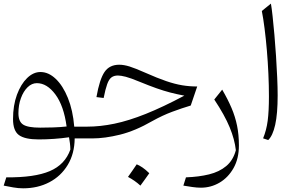

<svg xmlns="http://www.w3.org/2000/svg" viewBox="-20 -752 1634 1043"><path d="M199.7 -360.8Q243.7 -360.8 282.7 -323.7Q321.8 -286.6 348.9 -219.7Q376 -152.8 383.3 -64H441.9V0H385.7Q384.8 83 347.9 144Q311 205.1 248 238Q185.1 271 105.5 271Q80.1 271 52 266.1Q23.9 261.2 0 256.3L14.2 211.4Q167.5 212.9 250.5 177.5Q333.5 142.1 362.3 60.1Q361.8 41.5 359.9 26.6Q357.9 11.7 355 -6.3Q315.4 -0.5 273.2 2.4Q231 5.4 190.4 5.4Q115.2 5.4 83 -18.1Q50.8 -41.5 50.8 -105.5Q50.8 -179.7 72 -237.3Q93.3 -294.9 127.2 -327.9Q161.1 -360.8 199.7 -360.8ZM180.2 -300.3Q152.8 -300.3 130.1 -278.3Q107.4 -256.3 93.8 -219.2Q80.1 -182.1 80.1 -136.7Q80.1 -91.8 105.7 -75.2Q131.3 -58.6 198.2 -58.6Q231 -58.6 269 -59.8Q307.1 -61 341.8 -64.9Q326.7 -177.2 281 -238.8Q235.4 -300.3 180.2 -300.3Z M627.9 -400.4Q652.8 -400.4 683.6 -390.9Q714.4 -381.3 771.5 -356Q835.4 -327.6 882.6 -311.5Q929.7 -295.4 969.5 -288.8Q1009.3 -282.2 1051.3 -282.2L1016.1 -178.7Q968.8 -164.6 916 -145Q863.3 -125.5 807.1 -94.2Q714.8 -41 632.1 -20.5Q549.3 0 480 0H441.9Q427.2 0 427.2 -30.8V-33.2Q427.2 -64 441.9 -64H453.1Q524.4 -64 601.8 -80.1Q679.2 -96.2 772 -133.3Q864.7 -170.4 981.4 -232.4Q939.9 -240.2 904.3 -249.5Q868.7 -258.8 830.1 -272.5Q791.5 -286.1 740.2 -307.1Q689.9 -328.1 663.1 -335Q636.2 -341.8 620.6 -341.8Q599.1 -341.8 585.4 -331.5Q571.8 -321.3 562.3 -294.9Q552.7 -268.6 543 -219.7L503.9 -224.6Q521 -321.8 547.9 -361.1Q574.7 -400.4 627.9 -400.4ZM722.7 140.6Q737.3 146.5 754.2 158Q771 169.4 791 189Q779.3 205.6 767.3 222.4Q755.4 239.3 742.7 256.3Q727.5 242.2 710.2 230.2Q692.9 218.3 675.3 209Q687.5 191.9 699 175.3Q710.4 158.7 722.7 140.6Z M1277.8 38.1Q1277.8 109.4 1248.8 160.9Q1219.7 212.4 1172.9 240Q1126 267.6 1071.3 267.6Q1049.8 267.6 1024.4 263.9Q999 260.3 976.1 256.3L990.2 211.4Q1059.6 209 1115.5 195.3Q1171.4 181.6 1209 150.1Q1246.6 118.7 1261.2 64Q1254.9 5.9 1227.8 -60.1Q1200.7 -126 1144 -211.4L1187 -265.1Q1217.8 -212.4 1237.8 -165.3Q1257.8 -118.2 1267.8 -69.3Q1277.8 -20.5 1277.8 38.1Z M1451.7 -732.4Q1456.1 -708 1460.9 -663.3Q1465.8 -618.7 1470.7 -562.7Q1475.6 -506.8 1479.5 -447Q1483.4 -387.2 1485.8 -331.8Q1488.3 -276.4 1488.3 -233.9Q1488.3 -133.3 1474.9 -73.7Q1461.4 -14.2 1437 8.8L1409.2 -0.5Q1427.2 -43.9 1434.1 -95.7Q1440.9 -147.5 1440.9 -228.5Q1440.9 -286.6 1438 -350.8Q1435.1 -415 1429.7 -478.5Q1424.3 -542 1417.2 -597.4Q1410.2 -652.8 1402.3 -692.4Z"/></svg>

Font: Pinar-FD Light
Style: Regular
Weight: 300
Designer: Amin Abedi
Version: Version 2.000